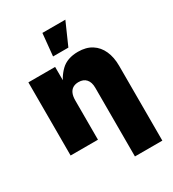

<svg xmlns="http://www.w3.org/2000/svg" viewBox="-222 -864 1070 1188"><g transform="rotate(-30 312.5 -270.0)"><path d="M239.3 -280.8V0H43.9V-522.5H234.9L235.4 -380.9H214.4Q237.3 -446.8 281.7 -490Q326.2 -533.2 403.8 -533.2Q461.4 -533.2 501 -508.1Q540.5 -482.9 561 -437.3Q581.5 -391.6 581.5 -330.1V204.1H385.7V-287.1Q385.7 -326.2 366.7 -347.7Q347.7 -369.1 312.5 -369.1Q289.6 -369.1 272.9 -359.4Q256.3 -349.6 247.8 -329.8Q239.3 -310.1 239.3 -280.8ZM256.3 -585 272 -744.1H436L365.7 -585Z"/></g></svg>

Font: Inter 28pt Black
Style: Regular
Weight: 900
Designer: Rasmus Andersson
Foundry: rsms
Version: Version 4.001;git-66647c0bb